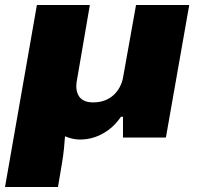

<svg xmlns="http://www.w3.org/2000/svg" viewBox="-39 -548 788 765"><path d="M-19 197 108 -528H319L269 -237Q267 -228 266 -219.5Q265 -211 265 -205Q265 -186 272 -171Q279 -156 294 -148Q309 -140 332 -140Q356 -140 376 -147Q396 -154 411.5 -167.5Q427 -181 437.5 -200Q448 -219 452 -243L503 -528H715L622 0H451V-83H443Q422 -52 395.5 -32Q369 -12 340 -2Q311 8 280 8Q264 8 249 4.5Q234 1 220 -5Q219 12 216 43Q213 74 207 108L192 197Z"/></svg>

Font: Archivo SemiExpanded Black
Style: Italic
Weight: 900
Width: 6
Italic angle: -10°
Designer: Hector Gatti
Foundry: Omnibus-Type
Version: Version 2.001